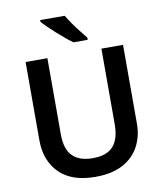

<svg xmlns="http://www.w3.org/2000/svg" viewBox="-100 -1019 947 1110"><g transform="rotate(-10 373.5 -464.0)"><path d="M659 -252Q659 -178 627.5 -118.5Q596 -59 532 -24.5Q468 10 370 10Q231 10 159 -62.5Q87 -135 87 -254V-714H215V-267Q215 -180 255 -139.5Q295 -99 374 -99Q430 -99 464.5 -118Q499 -137 515.5 -175.5Q532 -214 532 -268V-714H659ZM356 -938Q369 -916 388 -888.5Q407 -861 427.5 -835.5Q448 -810 463 -791V-778H380Q361 -791 337.5 -810.5Q314 -830 289.5 -852Q265 -874 244.5 -894Q224 -914 212 -928V-938Z"/></g></svg>

Font: Noto Sans Devanagari SemiBold
Style: Regular
Weight: 600
Version: Version 2.003